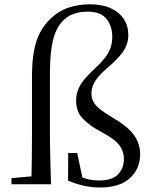

<svg xmlns="http://www.w3.org/2000/svg" viewBox="-20 -836 691 871"><path d="M32 0V-27.8L149.7 -38.6H167.9V0ZM122.1 0Q125.1 -114.3 125.1 -228.5V-487.9Q125.1 -557.9 134.5 -606.6Q143.8 -655.3 162.7 -690.3Q181.7 -725.4 209.9 -751.8Q247.4 -787.4 292.6 -801.9Q337.7 -816.5 387.3 -816.5Q443.5 -816.5 482.4 -798.7Q521.2 -781 541.7 -749.4Q562.1 -717.7 562.1 -677.2Q562.1 -634.8 537.1 -600.2Q512.2 -565.7 467.9 -528.7Q432.1 -498.4 413.4 -470.7Q394.8 -443.1 394.8 -412.8Q394.8 -390.6 404.2 -373.6Q413.6 -356.7 433.8 -340.5Q453.9 -324.4 486.2 -305.2Q559.6 -262.8 587.6 -223.6Q615.7 -184.3 615.7 -137.4Q615.7 -69.6 568.9 -27.5Q522.1 14.6 433.9 14.6Q396.2 14.6 360.5 6.6Q324.7 -1.4 288.9 -16.4L289.4 -141.8H330.1L357.5 -13.7L317.8 -45.9Q347.5 -31.6 373.7 -24.4Q399.8 -17.3 431.3 -17.3Q488.5 -17.3 515.3 -44.8Q542.1 -72.4 542.1 -115.9Q542.1 -149.4 521.3 -177.4Q500.5 -205.3 439.3 -237.6Q389 -264.1 357.2 -296.1Q325.3 -328.1 325.3 -379.5Q325.3 -409.9 336.5 -434.5Q347.7 -459.1 367.6 -481.7Q387.6 -504.4 412.6 -527.3Q450 -561.6 469.7 -593.9Q489.4 -626.2 489.4 -668.1Q489.4 -716.9 463.2 -750.1Q437.1 -783.2 377.8 -783.2Q341.5 -783.2 312.4 -772.4Q283.3 -761.6 260.4 -736.4Q242 -715.7 230.2 -685.5Q218.3 -655.2 212.4 -609.1Q206.5 -562.9 206.5 -493V-228.5Q206.5 -171.9 208.3 -114.3Q210.1 -56.6 211.3 0Z"/></svg>

Font: Early Summer Mincho VF
Style: Regular
Weight: 250
Designer: GuiWonder
Version: Version 1.002